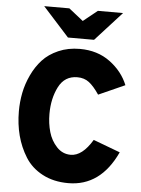

<svg xmlns="http://www.w3.org/2000/svg" viewBox="-61 -968 755 1026"><g transform="rotate(5 316.5 -455.5)"><path d="M415 -765H275L134 -921H269L346 -860L422 -921H557ZM344 10Q265 10 205.5 -21.5Q146 -53 113 -106Q80 -159 64 -220Q48 -281 48 -350Q48 -400 57.5 -448.5Q67 -497 89.5 -545Q112 -593 145 -629Q178 -665 229.5 -687.5Q281 -710 344 -710Q439 -710 506.5 -660Q574 -610 603 -538L462 -475Q433 -518 407 -538Q381 -558 344 -558Q276 -558 244 -495.5Q212 -433 212 -350Q212 -299 225 -253.5Q238 -208 269 -175Q300 -142 344 -142Q406 -142 460 -232L604 -178Q517 10 344 10Z"/></g></svg>

Font: Overpass Heavy
Style: Regular
Weight: 900
Designer: Delve Withrington, Thomas Jockin
Foundry: Delve Fonts
Version: Version 3.000;DELV;Overpass